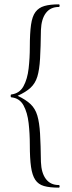

<svg xmlns="http://www.w3.org/2000/svg" viewBox="-20 -745 329 882"><path d="M32 -298Q29 -298 29 -304.5Q29 -311 32 -311Q70 -316 88 -349Q106 -382 111.5 -430.5Q117 -479 117 -529Q117 -592 122.5 -631Q128 -670 143 -690Q158 -710 184 -717.5Q210 -725 250 -725Q254 -725 254 -719Q254 -713 250 -713Q212 -713 191 -685.5Q170 -658 168 -607Q167 -527 164 -475.5Q161 -424 151.5 -393Q142 -362 120.5 -342Q99 -322 61 -305Q99 -287 120.5 -266.5Q142 -246 151.5 -214Q161 -182 164 -131Q167 -80 168 -1Q170 50 191 77.5Q212 105 250 105Q254 105 254 111Q254 117 250 117Q208 117 182 109.5Q156 102 142 81Q128 60 122.5 21.5Q117 -17 117 -80Q117 -131 111.5 -179.5Q106 -228 88 -261Q70 -294 32 -298Z"/></svg>

Font: Cormorant Garamond Light
Style: Regular
Weight: 300
Designer: Christian Thalmann (Catharsis Fonts)
Foundry: Catharsis Fonts
Version: Version 4.001